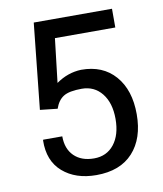

<svg xmlns="http://www.w3.org/2000/svg" viewBox="-76 -701 658 774"><g transform="rotate(-10 253.5 -314.5)"><path d="M434.6 -639.2V-562.5H187.5L166.5 -382.8Q213.9 -416.5 269 -418.5Q357.4 -418.9 408.2 -360.8Q459 -302.7 459 -203.4Q459 -104 406.7 -46.9Q354.5 10.3 256.8 10.3Q171.9 10.3 119.4 -35.4Q66.9 -81.1 68.8 -164.6L69.8 -167.5H147.9Q147.9 -116.2 177.7 -86.9Q207.5 -57.6 259.3 -57.6Q311 -57.6 341.3 -95.9Q371.6 -134.3 371.6 -199.7Q371.6 -265.1 340.6 -304Q309.6 -342.8 258.1 -342.8Q206.5 -342.8 183.3 -328.1Q160.2 -313.5 148.9 -280.3L77.6 -288.1L114.3 -639.2Z"/></g></svg>

Font: Yantramanav
Style: Regular
Weight: 400
Version: Version 1.001;PS 1.0;hotconv 1.0.72;makeotf.lib2.5.5900; ttf